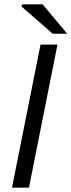

<svg xmlns="http://www.w3.org/2000/svg" viewBox="-20 -861 328 881"><path d="M35.1 0 165.9 -656.3H243.7L112.9 0ZM221.6 -706.3 77.9 -831.9 82.9 -841H175.6L288.4 -706.3Z"/></svg>

Font: Source Sans 3 VF
Style: Italic
Weight: 200
Italic angle: -11°
Designer: Paul D. Hunt
Foundry: Adobe Systems Incorporated
Version: Version 3.042;hotconv 1.0.118;makeotfexe 2.5.65603